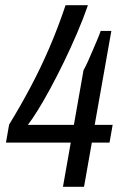

<svg xmlns="http://www.w3.org/2000/svg" viewBox="-20 -718 473 738"><path d="M222 0 252 -170H3L15 -239Q59 -311 98 -384.5Q137 -458 170.5 -536Q204 -614 232 -698H318Q300 -646 276 -590Q252 -534 225.5 -479.5Q199 -425 173 -377Q147 -329 124.5 -293Q102 -257 87 -238H264L301 -448Q309 -462 317.5 -481Q326 -500 335 -521Q344 -542 352.5 -562Q361 -582 367 -599H408L344 -238H413L401 -170H333L303 0Z"/></svg>

Font: Archivo Condensed
Style: Italic
Weight: 400
Width: 3
Italic angle: -10°
Designer: Hector Gatti
Foundry: Omnibus-Type
Version: Version 2.001